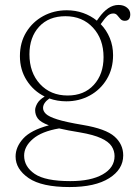

<svg xmlns="http://www.w3.org/2000/svg" viewBox="-20 -511 562 776"><path d="M315 -6Q407.5 9.5 442.8 40.8Q478 72 478 117Q478 173.5 421.2 209.2Q364.5 245 261 245Q148.5 245 95.8 208.8Q43 172.5 43 121.5Q43 83 73.8 49Q104.5 15 177.5 -4.5Q144 -17 133 -31.8Q122 -46.5 122 -66Q122 -77 130.2 -92.2Q138.5 -107.5 160.5 -121Q115.5 -143 88 -186Q60.5 -229 60.5 -284Q60.5 -339 86 -380.8Q111.5 -422.5 154.5 -446Q197.5 -469.5 250 -469.5Q285 -469.5 316 -458.5Q347 -447.5 371.5 -427.5L380 -439.5Q397.5 -464 417.2 -477.5Q437 -491 459 -491Q480 -491 493.2 -480.2Q506.5 -469.5 506.5 -453.5Q506.5 -427 484.5 -427Q473 -427 466.5 -434.5Q460 -442 454 -449.2Q448 -456.5 438 -456.5Q425 -456.5 414.2 -446.8Q403.5 -437 387 -413.5Q410.5 -389.5 423.8 -357.2Q437 -325 437 -288Q437 -233 411.5 -190.8Q386 -148.5 343 -125Q300 -101.5 248 -101.5Q212 -101.5 179.5 -113Q154 -95 154 -74.5Q154 -62 165.5 -50.8Q177 -39.5 211.5 -28.5Q246 -17.5 315 -6ZM244.5 -445.5Q177 -445.5 138 -403Q99 -360.5 99 -291.5Q99 -217.5 141.8 -171.2Q184.5 -125 253.5 -125Q320 -125 359.2 -168Q398.5 -211 398.5 -280Q398.5 -353 355.8 -399.2Q313 -445.5 244.5 -445.5ZM77.5 118Q77.5 162.5 120.2 191.8Q163 221 264 221Q347.5 221 395.2 193.8Q443 166.5 443 120Q443 98.5 431.2 80.2Q419.5 62 389 47.8Q358.5 33.5 302.5 24Q252.5 16 219 8Q148.5 20 113 50.5Q77.5 81 77.5 118Z"/></svg>

Font: Fraunces 9pt Soft Thin
Style: Regular
Weight: 100
Version: Version 1.000;[b76b70a41]